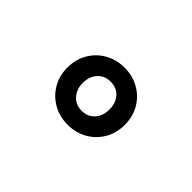

<svg xmlns="http://www.w3.org/2000/svg" viewBox="-42 -884 684 684"><g transform="rotate(45 300.0 -542.0)"><path d="M300.8 -398Q260.5 -398 227.6 -416.4Q194.8 -434.9 175.5 -467.4Q156.2 -499.9 156.2 -541.6Q156.2 -583.6 175.5 -616.2Q194.8 -648.8 227.6 -667.2Q260.5 -685.6 300.8 -685.6Q341.2 -685.6 374 -667.2Q406.8 -648.8 426.1 -616.2Q445.4 -583.6 445.4 -541.6Q445.4 -499.9 426.1 -467.4Q406.8 -434.9 374 -416.4Q341.2 -398 300.8 -398ZM300.8 -468.5Q331.1 -468.5 349.5 -489Q368 -509.6 368 -541.6Q368 -574.9 349.5 -595Q331.1 -615.2 300.8 -615.2Q271.4 -615.2 252.5 -595Q233.7 -574.9 233.7 -541.6Q233.7 -509.6 252.5 -489Q271.4 -468.5 300.8 -468.5Z"/></g></svg>

Font: Source Code Pro ExtraLight
Style: Regular
Weight: 200
Monospace: yes
Designer: Paul D. Hunt, Teo Tuominen
Foundry: Adobe
Version: Version 1.026;hotconv 1.1.0;makeotfexe 2.6.0